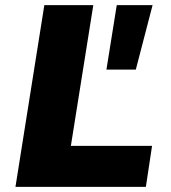

<svg xmlns="http://www.w3.org/2000/svg" viewBox="-20 -725 665 745"><path d="M40 0 152 -705H342L255 -159H570L546 0ZM393 -455 433 -705H572L507 -455Z"/></svg>

Font: Nunito Sans 8pt Black
Style: Italic
Weight: 900
Italic angle: -9°
Version: Version 3.101;gftools[0.9.27]